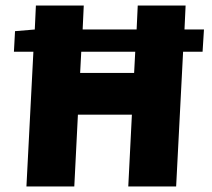

<svg xmlns="http://www.w3.org/2000/svg" viewBox="-20 -670 762 690"><path d="M466 -484H272L268 -408H462ZM708 -484H638L613 0H441L454 -258H260L247 0H75L100 -484H30L34 -558L105 -564L109 -650H281L277 -564H471L475 -650H647L643 -564H713Z"/></svg>

Font: Kilde Sans Black
Style: Regular
Weight: 900
Italic angle: -3°
Designer: Paul D. Hunt
Foundry: Adobe Systems Incorporated
Version: Version 1.050;PS Version 1.000;hotconv 1.0.70;makeotf.lib2.5